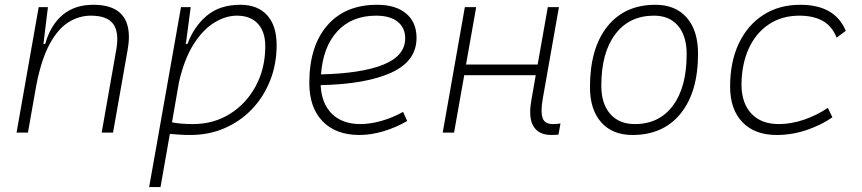

<svg xmlns="http://www.w3.org/2000/svg" viewBox="-20 -547 3556 792"><path d="M48.3 0 139.6 -517.6H177.7L159.2 -365.7H166.5Q188 -442.9 238 -485.1Q288.1 -527.3 364.7 -527.3Q511.7 -527.3 511.7 -394.5Q511.7 -370.1 506.3 -340.3L446.3 0H399.4L460 -344.2Q463.9 -366.7 463.9 -385.7Q463.9 -424.3 447.3 -447.8Q421.9 -482.4 355 -482.4Q305.7 -482.4 262.5 -455.3Q219.2 -428.2 185.3 -366.2Q151.4 -304.2 130.4 -198.7L95.2 0Z M642.1 224.6H595.2L635.3 -0.5Q634.8 -0.5 634.3 -0.5L635.3 -1.5L726.6 -517.6H766.6L748 -375.5L746.1 -365.7H753.4Q779.8 -437.5 833.3 -482.4Q886.7 -527.3 971.7 -527.3Q1043 -527.3 1082 -484.1Q1121.1 -440.9 1121.1 -361.3Q1121.1 -282.2 1094.2 -214.6Q1067.4 -147 1019.3 -96.7Q971.2 -46.4 906.5 -18.3Q841.8 9.8 765.6 9.8Q744.1 9.8 723.1 8.5Q702.1 7.3 680.7 5.4ZM689.5 -42.5Q723.6 -35.2 776.4 -35.2Q861.3 -35.2 928.7 -77.4Q996.1 -119.6 1035.2 -192.4Q1074.2 -265.1 1074.2 -356.4Q1074.2 -416.5 1043.5 -449.5Q1012.7 -482.4 957 -482.4Q911.1 -482.4 864.3 -453.9Q817.4 -425.3 778.8 -364.7Q740.2 -304.2 718.3 -208Z M1466.8 -35.2Q1507.3 -35.2 1553.5 -48.3Q1599.6 -61.5 1642.6 -85.4L1659.7 -47.9Q1613.8 -21 1562 -5.6Q1510.3 9.8 1462.4 9.8Q1365.2 9.8 1310.5 -46.9Q1255.9 -103.5 1255.9 -204.6Q1255.9 -356.4 1329.8 -441.9Q1403.8 -527.3 1535.6 -527.3Q1612.3 -527.3 1655.3 -491.2Q1698.2 -455.1 1698.2 -390.6Q1698.2 -294.9 1594 -247.3Q1489.7 -199.7 1302.7 -195.8Q1306.2 -120.1 1349.1 -77.6Q1392.1 -35.2 1466.8 -35.2ZM1304.2 -240.2Q1472.2 -244.1 1561.8 -280.5Q1651.4 -316.9 1651.4 -389.2Q1651.4 -432.6 1620.1 -457.5Q1588.9 -482.4 1531.7 -482.4Q1431.6 -482.4 1372.1 -418.5Q1312.5 -354.5 1304.2 -240.2Z M1806.2 0 1897.5 -517.6H1944.3L1902.3 -280.8H2197.8L2239.7 -517.6H2285.6L2219.2 -141.6Q2213.9 -112.3 2213.9 -91.3Q2213.9 -72.8 2218.3 -60.5Q2226.6 -35.2 2260.7 -35.2Q2274.9 -35.2 2292 -37.6L2283.7 8.3Q2270 9.8 2254.4 9.8Q2202.1 9.8 2180.7 -25.9Q2167 -47.4 2167 -84.5Q2167 -107.9 2172.4 -136.7L2189.9 -236.8H1895L1853 0Z M2588.9 9.8Q2506.3 9.8 2460 -42.5Q2413.6 -94.7 2413.6 -187.5Q2413.6 -347.7 2485.1 -437.5Q2556.6 -527.3 2683.6 -527.3Q2766.6 -527.3 2813 -474.1Q2859.4 -420.9 2859.4 -325.2Q2859.4 -167.5 2787.8 -78.9Q2716.3 9.8 2588.9 9.8ZM2598.6 -35.2Q2699.2 -35.2 2755.9 -111.3Q2812.5 -187.5 2812.5 -323.7Q2812.5 -398.4 2777.1 -440.4Q2741.7 -482.4 2677.7 -482.4Q2575.7 -482.4 2518.1 -406Q2460.4 -329.6 2460.4 -193.8Q2460.4 -119.1 2497.1 -77.1Q2533.7 -35.2 2598.6 -35.2Z M3192.9 -35.2Q3244.1 -35.2 3297.1 -53.5Q3350.1 -71.8 3395 -102.1L3413.6 -63Q3366.2 -30.3 3306.4 -10.3Q3246.6 9.8 3183.6 9.8Q3093.3 9.8 3042.5 -43Q2991.7 -95.7 2991.7 -189.9Q2991.7 -292 3027.6 -367.7Q3063.5 -443.4 3128.7 -485.4Q3193.8 -527.3 3281.2 -527.3Q3424.3 -527.3 3468.8 -419.9L3431.2 -391.6Q3411.6 -440.4 3372.8 -461.4Q3334 -482.4 3277.3 -482.4Q3205.6 -482.4 3151.9 -446.8Q3098.1 -411.1 3068.6 -346.7Q3039.1 -282.2 3038.6 -195.8Q3039.6 -120.1 3080.1 -77.6Q3120.6 -35.2 3192.9 -35.2Z"/></svg>

Font: CaskaydiaCove NFP ExtraLight
Style: Italic
Weight: 200
Italic angle: -10°
Designer: Aaron Bell
Foundry: Saja Typeworks
Version: Version 2111.001; VTT 6.35;Nerd Fonts 3.1.1